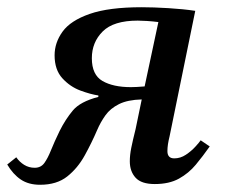

<svg xmlns="http://www.w3.org/2000/svg" viewBox="-67 -499 622 531"><path d="M44 12Q12 12 -9.5 -2.5Q-31 -17 -47 -44L-22 -64Q-13 -51 0 -43Q13 -35 29 -35Q46 -35 55.5 -48Q65 -61 74 -83.5Q83 -106 98 -137Q114 -169 134.5 -193.5Q155 -218 205 -231V-235Q184 -238 155.5 -248.5Q127 -259 105.5 -282.5Q84 -306 84 -346Q84 -381 106 -411.5Q128 -442 181 -460.5Q234 -479 325 -479Q357 -479 398.5 -476.5Q440 -474 473 -469L402 -122Q399 -110 397.5 -100Q396 -90 396 -81Q396 -61 415 -61Q432 -61 447 -71Q462 -81 473 -93Q484 -105 488 -111L513 -94Q494 -67 474.5 -43.5Q455 -20 428 -5Q401 10 361 10Q324 10 308 -7.5Q292 -25 292 -53Q292 -70 296 -90Q300 -110 308 -142L325 -224Q286 -223 262 -211Q238 -199 224.5 -180Q211 -161 202 -140Q187 -105 167.5 -69.5Q148 -34 119 -11Q90 12 44 12ZM333 -260 371 -438Q355 -440 339.5 -441Q324 -442 314 -442Q247 -442 217 -412Q187 -382 187 -338Q187 -292 216.5 -275Q246 -258 295 -258Q299 -258 311.5 -258.5Q324 -259 333 -260Z"/></svg>

Font: STIX Two Text Medium
Style: Italic
Weight: 500
Italic angle: -12°
Designer: Ross Mills, John Hudson & Paul Hanslow, Tiro Typeworks Ltd; with prior portions MicroPress Inc. and Coen Hoffman, Elsevi
Foundry: Tiro Typeworks Ltd
Version: Version 2.13 b171